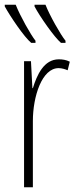

<svg xmlns="http://www.w3.org/2000/svg" viewBox="-31 -786 322 806"><path d="M160 -766H114V-759C136 -717 196 -631 225 -606H244V-615C224 -639 177 -722 160 -766ZM35 -766H-11V-759C12 -717 70 -631 100 -606H118V-615C98 -640 54 -718 35 -766ZM216 -537C153 -537 124 -471 107 -416H105L99 -529H70V0H107V-278C107 -381 145 -500 215 -500C229 -500 244 -495 253 -491L262 -527C247 -535 230 -537 216 -537Z"/></svg>

Font: Noto Sans ExtraCondensed ExtraLight
Style: Regular
Weight: 200
Width: 2
Designer: Monotype Design Team
Foundry: Monotype Imaging Inc.
Version: Version 2.013